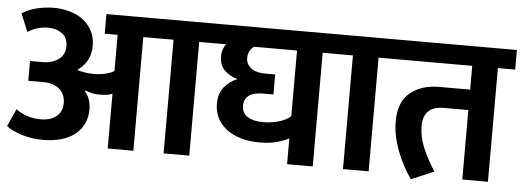

<svg xmlns="http://www.w3.org/2000/svg" viewBox="-46 -772 2491 917"><g transform="rotate(5 1199.5 -313.5)"><path d="M27 -607Q54 -626 95.5 -636.5Q137 -647 178 -647Q217 -647 253.5 -637Q290 -627 317.5 -606.5Q345 -586 362 -555Q379 -524 379 -481Q379 -437 358.5 -406Q338 -375 315 -361Q330 -356 350.5 -352.5Q371 -349 394 -349Q426 -349 452.5 -355.5Q479 -362 493 -372V-545H431V-639H967V-545H884V0H761V-545H616V0H493V-263Q485 -258 468.5 -255.5Q452 -253 432 -253Q413 -253 396 -256.5Q379 -260 362 -267L360 -264Q374 -249 382 -226.5Q390 -204 390 -178Q390 -139 375 -108.5Q360 -78 333 -57Q306 -36 267.5 -25Q229 -14 181 -14Q127 -14 79 -29Q31 -44 5 -65L43 -149Q67 -131 96.5 -121Q126 -111 163 -111Q208 -111 236.5 -133.5Q265 -156 265 -197Q265 -239 237.5 -264Q210 -289 158 -289H87V-384H146Q194 -384 224 -406.5Q254 -429 254 -469Q254 -510 226.5 -530Q199 -550 161 -550Q135 -550 110 -543Q85 -536 62 -521Z M1353 0V-124Q1337 -114 1300.5 -103Q1264 -92 1210 -92Q1162 -92 1122 -104Q1082 -116 1053.5 -138Q1025 -160 1009.5 -190.5Q994 -221 994 -258Q994 -309 1019.5 -339.5Q1045 -370 1081 -384Q1044 -395 1019 -419Q994 -443 994 -485Q994 -505 999.5 -520.5Q1005 -536 1013 -545H945V-639H1559V-545H1476V0ZM1148 -545Q1119 -527 1119 -488Q1119 -460 1142.5 -441Q1166 -422 1214 -422H1259V-326H1211Q1163 -326 1141 -308.5Q1119 -291 1119 -261Q1119 -225 1146.5 -207.5Q1174 -190 1221 -190Q1264 -190 1301 -202Q1338 -214 1353 -231V-545Z M1621 -545H1539V-639H1827V-545H1744V0H1621Z M2074 -333Q2025 -333 2001 -308.5Q1977 -284 1977 -240Q1977 -186 1999 -134Q2021 -82 2057 -26L1948 20Q1929 -7 1912 -38.5Q1895 -70 1881.5 -104.5Q1868 -139 1860 -175.5Q1852 -212 1852 -250Q1852 -342 1905.5 -386.5Q1959 -431 2046 -431H2193V-545H1807V-639H2399V-545H2316V0H2193V-333Z"/></g></svg>

Font: Ek Mukta
Style: Bold
Weight: 700
Designer: Girish Dalvi and Yashodeep Gholap
Foundry: Ek Type
Version: Version 2.538;PS 1.002;hotconv 16.6.51;makeotf.lib2.5.65220;